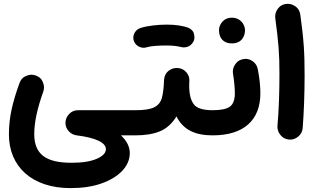

<svg xmlns="http://www.w3.org/2000/svg" viewBox="-20 -654 1631 988"><path d="M25.9 38.1C25.9 203.1 144.5 314 342.8 314C402.8 314 456.1 306.2 502 290C593.8 257.8 647.9 200.2 647.9 133.8C647.9 101.6 632.8 71.3 602.5 42.5H678.7C696.8 42.5 711.9 36.1 724.6 23.9C736.8 11.2 743.2 -3.9 743.2 -22C743.2 -40 736.8 -55.2 724.6 -67.9C711.9 -80.6 696.8 -86.9 678.7 -86.9H381.8C362.8 -86.9 347.7 -80.1 335.4 -66.9C323.2 -53.7 316.9 -38.6 316.9 -22V-17.1C319.3 13.7 344.2 38.6 374 42.5C474.1 54.7 524.9 80.6 524.9 113.3C524.9 132.8 509.3 149.4 478 163.1C446.8 176.8 403.3 183.6 347.7 183.6C214.4 183.6 156.2 138.7 156.2 35.2C156.2 -25.4 172.9 -99.6 202.6 -182.1C205.1 -189.5 206.5 -197.3 206.5 -204.6C206.5 -213.9 203.6 -224.6 197.8 -237.3C191.9 -250 180.7 -259.3 164.1 -265.6C156.7 -268.1 148.9 -269.5 141.6 -269.5C132.3 -269.5 121.6 -266.6 108.9 -260.7C96.2 -254.9 86.9 -243.7 80.6 -227.1C62.5 -178.2 49.3 -133.3 40 -92.3C30.8 -50.8 25.9 -7.3 25.9 38.1Z M613.8 -22C613.8 -3.9 620.1 11.2 632.8 23.9C645.5 36.1 660.6 42.5 678.7 42.5C727.1 42.5 768.6 35.6 802.2 22C835.9 8.3 864.7 -17.1 888.2 -54.7C923.8 15.6 985.8 42.5 1074.2 42.5H1074.7C1092.8 42.5 1107.9 36.1 1120.6 23.9C1132.8 11.2 1139.2 -3.9 1139.2 -22C1139.2 -40 1132.8 -55.2 1120.6 -67.9C1107.9 -80.6 1092.8 -86.9 1074.7 -86.9H1074.2C1023.9 -86.9 991.7 -97.2 976.6 -118.2C961.4 -138.7 953.6 -169.9 953.6 -211.9C953.6 -219.2 953.6 -227.1 954.1 -235.4C954.6 -237.3 954.6 -239.3 954.6 -241.7C954.6 -256.3 949.2 -270 938 -283.2C926.8 -295.9 912.1 -302.7 894 -304.2H889.6C873.5 -304.2 859.4 -298.8 846.2 -288.6C833 -277.8 825.7 -262.7 824.2 -242.7C822.8 -203.6 819.3 -172.9 813 -150.4C806.6 -127.4 793 -111.3 772.9 -101.6C752.9 -91.8 721.2 -86.9 678.7 -86.9C660.6 -86.9 645.5 -80.6 632.8 -67.9C620.1 -55.2 613.8 -40 613.8 -22ZM668 -445.8C676.3 -418.9 701.2 -408.2 718.8 -408.2C723.1 -408.2 728 -408.7 732.9 -410.2C755.9 -417.5 793.9 -419.9 838.4 -419.9C867.2 -419.9 892.1 -417 913.6 -411.6C918 -410.6 922.4 -410.2 926.8 -410.2C939 -410.2 957 -413.6 971.2 -433.6C977.5 -442.4 980.5 -451.7 980.5 -461.9C980.5 -466.3 979.5 -473.6 977.1 -483.4C974.6 -493.2 966.3 -502 952.1 -509.8C925.3 -521 885.7 -527.3 838.4 -527.3C791.5 -527.3 740.2 -521.5 703.6 -510.3C675.8 -501 666 -476.6 666 -459.5C666 -455.1 666.5 -450.2 668 -445.8Z M1010.3 -22C1010.3 -3.9 1016.6 11.2 1028.8 23.9C1041.5 36.1 1056.6 42.5 1074.7 42.5C1234.4 42.5 1319.8 -35.6 1319.8 -173.8C1319.8 -206.5 1316.4 -247.6 1307.1 -294.9C1304.2 -312.5 1296.4 -326.2 1283.7 -336.4C1271 -346.2 1257.8 -351.1 1244.1 -351.1C1240.7 -351.1 1237.8 -350.6 1234.4 -350.1C1216.8 -347.7 1203.1 -340.3 1193.4 -327.1C1183.1 -314 1178.2 -300.3 1178.2 -286.1C1178.2 -283.2 1178.2 -280.3 1178.7 -277.3C1185.1 -237.8 1188.5 -199.2 1188.5 -174.3C1188.5 -140.1 1179.7 -117.2 1162.6 -105C1145.5 -92.8 1116.2 -86.9 1074.7 -86.9C1056.6 -86.9 1041.5 -80.6 1028.8 -67.9C1016.6 -55.2 1010.3 -40 1010.3 -22ZM1106.9 -498.5C1106.9 -487.8 1108.4 -478 1111.8 -469.2C1119.6 -449.2 1136.7 -430.7 1173.3 -430.7C1226.6 -430.7 1240.7 -471.7 1240.7 -498C1240.7 -509.3 1237.3 -521 1230.5 -532.7C1219.2 -549.8 1200.2 -563 1172.9 -563C1153.8 -563 1137.7 -556.6 1125.5 -543.5C1113.3 -530.3 1106.9 -515.1 1106.9 -498.5Z M1396.5 -560.5C1413.6 -432.1 1418 -378.4 1418 -272.9C1418 -183.1 1415 -86.4 1407.7 -5.9V-0.5C1407.7 14.6 1413.1 28.8 1424.3 42C1435.1 55.2 1449.2 62.5 1466.8 64C1469.2 64.5 1471.2 64.5 1473.1 64.5C1488.3 64.5 1502.4 59.1 1515.6 47.9C1528.8 36.6 1536.1 22.5 1537.6 4.9C1543.9 -75.7 1547.4 -173.8 1547.4 -266.1C1547.4 -381.8 1543.5 -447.8 1525.4 -578.1C1522.9 -595.7 1515.6 -609.4 1502.4 -619.6C1489.3 -629.4 1475.1 -634.3 1460.9 -634.3C1458 -634.3 1455.1 -634.3 1452.1 -633.8C1434.6 -631.3 1420.9 -624 1411.1 -610.8C1400.9 -597.7 1396 -583.5 1396 -569.3C1396 -566.4 1396 -563.5 1396.5 -560.5Z"/></svg>

Font: Mikhak
Style: Bold
Weight: 700
Designer: Amin Abedi
Version: Version 3.2